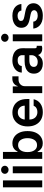

<svg xmlns="http://www.w3.org/2000/svg" viewBox="1351 -2153 813 3555"><g transform="rotate(-90 1757.5 -375.5)"><path d="M194.6 -727.3V0H66.1V-727.3Z M326.7 0V-545.5H455.3V0ZM391.3 -622.9Q360.4 -622.9 338.6 -643.3Q316.8 -663.7 316.8 -692.5Q316.8 -721.6 338.6 -742Q360.4 -762.4 391.3 -762.4Q421.9 -762.4 443.7 -742Q465.6 -721.6 465.6 -692.5Q465.6 -663.7 443.7 -643.3Q421.9 -622.9 391.3 -622.9Z M593 0V-727.3H721.6V-455.3H726.9Q736.9 -475.1 754.8 -497.7Q772.7 -520.2 803.8 -536.4Q834.9 -552.6 882.8 -552.6Q946 -552.6 997 -520.2Q1047.9 -487.9 1077.9 -425.4Q1108 -362.9 1108 -272Q1108 -182.2 1078.5 -119.3Q1049 -56.5 998.2 -23.4Q947.4 9.6 883.2 9.6Q836.3 9.6 805.4 -6Q774.5 -21.7 755.9 -43.9Q737.2 -66.1 726.9 -85.9H719.5V0ZM719.1 -272.7Q719.1 -193.5 752.5 -144.7Q785.9 -95.9 847.3 -95.9Q910.9 -95.9 943.9 -146Q976.9 -196 976.9 -272.7Q976.9 -349.1 944.2 -398.1Q911.6 -447.1 847.3 -447.1Q785.2 -447.1 752.1 -399.7Q719.1 -352.3 719.1 -272.7Z M1459.2 10.7Q1377.1 10.7 1317.6 -23.8Q1258.2 -58.2 1226.2 -121.1Q1194.2 -183.9 1194.2 -269.5Q1194.2 -353.7 1226.2 -417.4Q1258.2 -481.2 1316.2 -516.9Q1374.3 -552.6 1452.4 -552.6Q1519.5 -552.6 1576.3 -523.6Q1633.2 -494.7 1667.4 -433.8Q1701.7 -372.9 1701.7 -277V-237.6H1321.7Q1322.8 -167.6 1360.6 -128.6Q1398.4 -89.5 1460.9 -89.5Q1502.5 -89.5 1532.7 -107.1Q1562.9 -124.6 1576 -159.1H1697.8Q1680.4 -79.9 1617.5 -34.6Q1554.7 10.7 1459.2 10.7ZM1322.1 -324.2H1578.5Q1578.1 -380 1543.9 -416.2Q1509.6 -452.4 1454.2 -452.4Q1396.7 -452.4 1360.8 -414.4Q1324.9 -376.4 1322.1 -324.2Z M1810.4 0V-545.5H1935V-454.5H1940.7Q1955.6 -502.1 1992 -527.7Q2028.4 -553.3 2075.3 -553.3H2121.4V-438.9H2061.8Q2008.9 -438.9 1973.9 -405.7Q1938.9 -372.5 1938.9 -320.7V0Z M2354 10.7Q2302.2 10.7 2260.8 -9.2Q2219.5 -29.1 2195.5 -65.9Q2171.5 -102.6 2171.5 -153.4Q2171.5 -214.1 2201 -252.3Q2230.5 -290.5 2282.8 -308.6Q2335.2 -326.7 2403.8 -326.3H2513.5V-370.7Q2513.5 -408.7 2489.5 -432Q2465.6 -455.3 2420.5 -454.5Q2368.3 -455.3 2341.4 -432.9Q2314.6 -410.5 2313.2 -378.9L2191.1 -378.6Q2192.8 -428.6 2221.8 -468Q2250.7 -507.5 2301.8 -530.4Q2353 -553.3 2420.5 -552.9Q2478.3 -553.3 2528.9 -534.1Q2579.5 -514.9 2611 -473.5Q2642.4 -432.2 2642 -365.4L2641.7 -130.7Q2641.7 -110.1 2655.9 -104.8Q2670.1 -99.4 2685.4 -103.3H2687.5V-9.2Q2685 -9.2 2672.1 -4.6Q2659.1 0 2633.9 0Q2591.3 0 2566.1 -15.4Q2540.8 -30.9 2529.7 -48.8Q2518.5 -66.8 2518.5 -74.6V-75.3H2514.2Q2497.2 -41.9 2457.7 -15.6Q2418.3 10.7 2354 10.7ZM2387.1 -83.5Q2445.3 -83.5 2479.4 -116.8Q2513.5 -150.2 2513.5 -200.3V-238.6H2420.5Q2355.5 -238.6 2326 -216.6Q2296.5 -194.6 2296.5 -155.9Q2296.5 -120.4 2321.7 -101.9Q2346.9 -83.5 2387.1 -83.5Z M2771.3 0V-545.5H2899.9V0ZM2835.9 -622.9Q2805 -622.9 2783.2 -643.3Q2761.4 -663.7 2761.4 -692.5Q2761.4 -721.6 2783.2 -742Q2805 -762.4 2835.9 -762.4Q2866.5 -762.4 2888.3 -742Q2910.2 -721.6 2910.2 -692.5Q2910.2 -663.7 2888.3 -643.3Q2866.5 -622.9 2835.9 -622.9Z M3460.6 -385.7H3339.5Q3338.8 -399.1 3329.5 -415.8Q3320.3 -432.5 3299.4 -444.6Q3278.4 -456.7 3242.9 -456.7Q3202.8 -456.7 3174.9 -439.8Q3147 -422.9 3147.4 -394.9Q3147 -367.2 3165.5 -353.5Q3183.9 -339.8 3225.9 -331.7L3321.4 -312.9Q3404.8 -296.5 3439.6 -258.5Q3474.4 -220.5 3474.8 -162.3Q3474.8 -110.8 3445.3 -71.7Q3415.8 -32.7 3363.6 -11Q3311.4 10.7 3242.9 10.7Q3179 10.7 3134.4 -5.7Q3089.8 -22 3062.1 -48.7Q3034.4 -75.3 3021.1 -106.2Q3007.8 -137.1 3006.4 -165.8H3134.6Q3136.4 -129.6 3166.4 -106.7Q3196.4 -83.8 3248.6 -83.8Q3294.7 -83.8 3320.3 -103.2Q3345.9 -122.5 3346.2 -150.6Q3345.9 -173.7 3329 -190Q3312.1 -206.3 3269.5 -215.2L3174 -234.4Q3095.2 -250 3057.7 -287.5Q3020.2 -324.9 3020.6 -387.8Q3020.6 -438.2 3048.3 -475.1Q3076 -512.1 3125.7 -532.3Q3175.4 -552.6 3241.1 -552.6Q3301.1 -552.6 3342.7 -536.8Q3384.2 -521 3409.8 -495.7Q3435.4 -470.5 3447.4 -441.4Q3459.5 -412.3 3460.6 -385.7Z"/></g></svg>

Font: Inter Zeller Semi Bold
Style: Regular
Weight: 600
Designer: Rasmus Andersson; Joe Bland
Foundry: zeller
Version: Version 3.015;git-dec3a8cb1